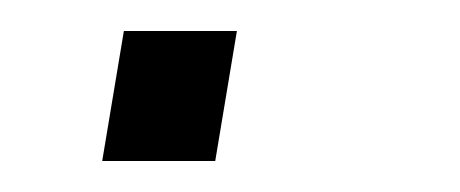

<svg xmlns="http://www.w3.org/2000/svg" viewBox="-20 -104 297 124"><path d="M46 0H119L133 -84H60Z"/></svg>

Font: Archivo ExtraLight
Style: Italic
Weight: 200
Italic angle: -10°
Designer: Hector Gatti
Foundry: Omnibus-Type
Version: Version 2.001